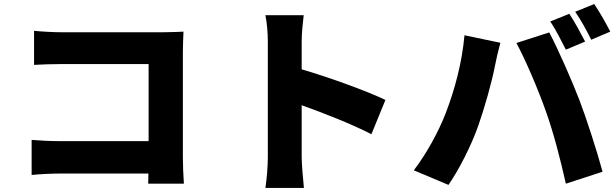

<svg xmlns="http://www.w3.org/2000/svg" viewBox="-20 -876 3040 947"><path d="M148 -724V-556C179 -558 235 -560 280 -560H713V-180H268C221 -180 175 -183 136 -186V-13C172 -17 235 -20 273 -20H712C712 -4 711 13 711 30H887C884 -9 882 -66 882 -100V-619C882 -652 884 -696 885 -720C870 -719 822 -717 790 -717H280C244 -717 188 -720 148 -724Z M1301 -100C1301 -59 1296 8 1289 51H1479C1474 6 1468 -73 1468 -100V-357C1574 -319 1711 -266 1812 -214L1881 -383C1797 -424 1603 -495 1468 -534V-671C1468 -719 1474 -763 1478 -801H1289C1297 -763 1301 -711 1301 -671Z M2788 -808 2694 -770C2721 -731 2750 -672 2771 -631L2866 -671C2848 -706 2813 -771 2788 -808ZM2911 -856 2817 -818C2844 -780 2876 -721 2896 -680L2990 -720C2973 -754 2937 -818 2911 -856ZM2178 -317C2143 -226 2083 -117 2021 -36L2192 36C2242 -36 2304 -156 2339 -256C2370 -344 2407 -475 2421 -550C2425 -573 2439 -633 2448 -665L2271 -702C2259 -568 2223 -433 2178 -317ZM2672 -328C2711 -219 2742 -98 2771 30L2952 -29C2924 -133 2871 -296 2838 -382C2803 -473 2732 -636 2689 -716L2527 -664C2569 -587 2635 -434 2672 -328Z"/></svg>

Font: Noto Sans JP Black
Style: Regular
Weight: 900
Designer: Ryoko NISHIZUKA 西塚涼子 (kana, bopomofo & ideographs); Paul D. Hunt (Latin, Greek & Cyrillic); Sandoll Communications 산돌커뮤니
Foundry: Adobe
Version: Version 2.002;hotconv 1.0.116;makeotfexe 2.5.65601